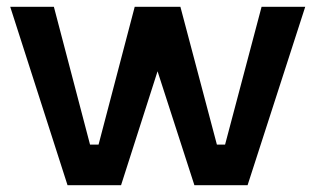

<svg xmlns="http://www.w3.org/2000/svg" viewBox="-20 -543 925 563"><path d="M178 0 10 -523H138L244 -119H269L375 -523H509L616 -119H640L747 -523H875L706 0H550L442 -334L335 0Z"/></svg>

Font: Tomorrow Medium
Style: Regular
Weight: 500
Designer: Tony de Marco, Monica Rizzolli
Foundry: Just in Type
Version: Version 2.002